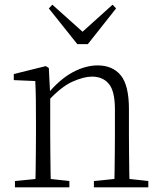

<svg xmlns="http://www.w3.org/2000/svg" viewBox="-20 -802 691 822"><path d="M44 0V-27L154 -38H174L277 -27V0ZM131 0Q132 -24 132.5 -64.5Q133 -105 133.5 -149Q134 -193 134 -226V-281Q134 -333 133.5 -375.5Q133 -418 131 -455L39 -459V-485L176 -519L189 -511L195 -393V-392V-226Q195 -193 195.5 -149Q196 -105 196.5 -64.5Q197 -24 198 0ZM382 0V-27L491 -38H512L615 -27V0ZM469 0Q470 -24 470.5 -64Q471 -104 471.5 -148Q472 -192 472 -226V-334Q472 -412 446 -443Q420 -474 374 -474Q339 -474 290.5 -452.5Q242 -431 184 -368L174 -398H182Q236 -463 291 -492.5Q346 -522 398 -522Q462 -522 497 -479.5Q532 -437 532 -335V-226Q532 -192 532.5 -148Q533 -104 533.5 -64Q534 -24 535 0ZM204 -782 357 -645H310L462 -782L477 -766L356 -613H311L189 -766Z"/></svg>

Font: Noto Serif JP ExtraLight
Style: Regular
Weight: 200
Designer: Ryoko NISHIZUKA  (kana & ideographs); Frank Grießhammer (Latin, Greek & Cyrillic); Wenlong ZHANG  (bopomofo); Sandoll Co
Foundry: Adobe
Version: Version 2.002-H1;hotconv 1.1.0;makeotfexe 2.6.0